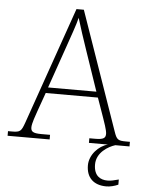

<svg xmlns="http://www.w3.org/2000/svg" viewBox="-64 -763 784 1037"><g transform="rotate(5 327.5 -244.0)"><path d="M-3 0H225V-25H178C130 -25 121 -35 121 -57C121 -78 139 -127 145 -144L182 -248H465L502 -143C508 -125 526 -77 526 -57C526 -35 517 -25 470 -25H438V0H541C491 13 443 64 443 121C443 187 482 226 552 226C572 226 596 220 616 211V183C589 190 575 194 555 194C517 194 481 175 481 113C481 48 543 12 581 0H658V-25H638C593 -25 586 -30 571 -74L348 -714H308L86 -79C69 -31 63 -25 18 -25H-3ZM192 -279 271 -506C288 -555 316 -633 324 -668C337 -624 361 -551 380 -496L454 -279Z"/></g></svg>

Font: Noto Serif Georgian ExtraLight
Style: Regular
Weight: 200
Designer: Monotype Design Team, Akaki Razmadze
Foundry: Google LLC
Version: Version 2.003